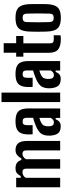

<svg xmlns="http://www.w3.org/2000/svg" viewBox="864 -1704 849 2618"><g transform="rotate(-90 1289.0 -395.5)"><path d="M44.5 0V-600H173.5V-538H196.5Q215.5 -572.5 237.8 -590.8Q260 -609 304 -609Q346.5 -609 374.8 -590.5Q403 -572 416 -529.5H437Q456.5 -564 482.8 -586.5Q509 -609 553 -609Q611.5 -609 643.5 -573Q675.5 -537 675.5 -453V0H546.5V-463.5Q546.5 -490 534.5 -502.2Q522.5 -514.5 498.5 -514.5Q477.5 -514.5 457 -500.2Q436.5 -486 426.5 -464.5V0H297.5V-463.5Q297.5 -490 285.8 -502.2Q274 -514.5 249.5 -514.5Q227.5 -514.5 205 -502Q182.5 -489.5 173.5 -467V0Z M875.5 7.5Q813.5 7.5 784.2 -23.8Q755 -55 748.5 -128.5Q748 -138.5 748 -151.5Q748 -164.5 748.5 -174.5Q751.5 -214 765.8 -242.5Q780 -271 810 -293.2Q840 -315.5 889.5 -335Q915.5 -346 940 -353.8Q964.5 -361.5 991 -369V-459Q991 -485 980.5 -498.5Q970 -512 940 -512Q914.5 -512 903.8 -501Q893 -490 891.5 -463Q891 -454.5 890.8 -437.8Q890.5 -421 890.8 -403.5Q891 -386 891.5 -375.5H766Q765.5 -384.5 765 -407.8Q764.5 -431 765 -448.5Q767.5 -504.5 785 -540Q802.5 -575.5 840.8 -592.2Q879 -609 943.5 -609Q1011 -609 1049.2 -590.5Q1087.5 -572 1103.2 -532.2Q1119 -492.5 1119 -428.5L1118.5 0H989.5V-62H972.5Q956.5 -26.5 935 -9.5Q913.5 7.5 875.5 7.5ZM928 -85.5Q949 -85.5 965 -97.5Q981 -109.5 990.5 -130V-283.5Q972.5 -279 955.5 -272.8Q938.5 -266.5 922.5 -257.5Q896 -243.5 886.5 -222.2Q877 -201 875.5 -174.5Q875.5 -165 875.5 -156.2Q875.5 -147.5 876 -139Q878.5 -113 891.5 -99.2Q904.5 -85.5 928 -85.5Z M1206 0V-800H1335V0Z M1521.5 7.5Q1459.5 7.5 1430.2 -23.8Q1401 -55 1394.5 -128.5Q1394 -138.5 1394 -151.5Q1394 -164.5 1394.5 -174.5Q1397.5 -214 1411.8 -242.5Q1426 -271 1456 -293.2Q1486 -315.5 1535.5 -335Q1561.5 -346 1586 -353.8Q1610.5 -361.5 1637 -369V-459Q1637 -485 1626.5 -498.5Q1616 -512 1586 -512Q1560.5 -512 1549.8 -501Q1539 -490 1537.5 -463Q1537 -454.5 1536.8 -437.8Q1536.5 -421 1536.8 -403.5Q1537 -386 1537.5 -375.5H1412Q1411.5 -384.5 1411 -407.8Q1410.5 -431 1411 -448.5Q1413.5 -504.5 1431 -540Q1448.5 -575.5 1486.8 -592.2Q1525 -609 1589.5 -609Q1657 -609 1695.2 -590.5Q1733.5 -572 1749.2 -532.2Q1765 -492.5 1765 -428.5L1764.5 0H1635.5V-62H1618.5Q1602.5 -26.5 1581 -9.5Q1559.5 7.5 1521.5 7.5ZM1574 -85.5Q1595 -85.5 1611 -97.5Q1627 -109.5 1636.5 -130V-283.5Q1618.5 -279 1601.5 -272.8Q1584.5 -266.5 1568.5 -257.5Q1542 -243.5 1532.5 -222.2Q1523 -201 1521.5 -174.5Q1521.5 -165 1521.5 -156.2Q1521.5 -147.5 1522 -139Q1524.5 -113 1537.5 -99.2Q1550.5 -85.5 1574 -85.5Z M2069 9Q1966 9 1921.8 -29Q1877.5 -67 1877.5 -154.5V-502H1824.5V-600H1878.5V-770H2008.5V-600H2106.5V-502H2006.5V-140.5Q2006.5 -111 2018.5 -99Q2030.5 -87 2069.5 -87Q2081.5 -87 2092.2 -87.5Q2103 -88 2116.5 -88.5V4Q2106 7 2094.2 8Q2082.5 9 2069 9Z M2354.5 9Q2287.5 9 2247.8 -9.2Q2208 -27.5 2189.5 -67.8Q2171 -108 2167.5 -174Q2166.5 -197 2165.8 -229.8Q2165 -262.5 2165 -298.8Q2165 -335 2165.5 -368.8Q2166 -402.5 2167.5 -427Q2171 -492 2189.2 -532.2Q2207.5 -572.5 2247.2 -590.8Q2287 -609 2354.5 -609Q2422 -609 2461.2 -590.5Q2500.5 -572 2518.8 -531.8Q2537 -491.5 2540.5 -427Q2541.5 -404 2542 -371Q2542.5 -338 2542.5 -301.8Q2542.5 -265.5 2542 -232Q2541.5 -198.5 2540.5 -174Q2537 -109 2518.8 -68.5Q2500.5 -28 2461.2 -9.5Q2422 9 2354.5 9ZM2354.5 -88Q2385 -88 2397.8 -101.5Q2410.5 -115 2411.5 -142Q2412.5 -181.5 2413.2 -221Q2414 -260.5 2414 -300.5Q2414 -340.5 2413.2 -380Q2412.5 -419.5 2411.5 -458.5Q2410.5 -485.5 2397.8 -498.8Q2385 -512 2354.5 -512Q2324.5 -512 2311 -498.8Q2297.5 -485.5 2296.5 -458.5Q2295.5 -419.5 2294.8 -379.8Q2294 -340 2294 -300.2Q2294 -260.5 2294.8 -220.8Q2295.5 -181 2296.5 -142Q2297.5 -115 2311 -101.5Q2324.5 -88 2354.5 -88Z"/></g></svg>

Font: Big Shoulders Display Thin ExtraBold
Style: Regular
Weight: 800
Version: Version 2.002